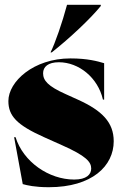

<svg xmlns="http://www.w3.org/2000/svg" viewBox="-20 -767 510 802"><path d="M184 15C365 15 455 -74 455 -177C455 -256 406 -305 307 -350L254 -374C180 -407 160 -431 160 -461C160 -488 181 -507 226 -507C309 -507 389 -443 410 -351H415V-503C388 -511 346 -523 274 -523C120 -523 15 -426 15 -345C15 -283 50 -245 164 -194L240 -160C339 -116 361 -91 361 -63C361 -38 341 -17 290 -17C184 -17 77 -91 45 -194H39L75 2C93 7 125 15 184 15ZM191 -548H196C272 -608 359 -690 401 -742V-747H260C240 -672 210 -586 191 -548Z"/></svg>

Font: Nyght Serif Dark
Style: Regular
Weight: 800
Designer: Maksym Kobuzan
Version: Version 0.410;Glyphs 3.1.2 (3151)